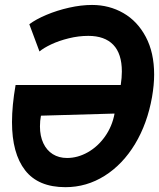

<svg xmlns="http://www.w3.org/2000/svg" viewBox="-20 -750 643 776"><path d="M603 -448.5Q603 -407.5 594.5 -358Q575.5 -250.5 525.8 -168Q476 -85.5 403 -39.5Q330 6.5 244.5 6.5Q134.5 6.5 81.5 -61.8Q28.5 -130 28.5 -256.5Q28.5 -323.5 43 -406.5H468Q472.5 -436 472.5 -461Q472.5 -533 437.8 -569Q403 -605 337 -605Q297.5 -605 258 -595.2Q218.5 -585.5 187.2 -570.8Q156 -556 139.5 -542L98.5 -652Q125 -672 167.8 -690Q210.5 -708 259.2 -719Q308 -730 352 -730Q421.5 -730 478.5 -697.2Q535.5 -664.5 569.2 -601Q603 -537.5 603 -448.5ZM141.5 -239Q141.5 -200.5 155 -171.5Q168.5 -142.5 193.2 -127Q218 -111.5 251 -111.5Q294 -111.5 334.8 -134.5Q375.5 -157.5 404.5 -198.5Q433.5 -239.5 443 -291L145.5 -282.5Q141.5 -262 141.5 -239Z"/></svg>

Font: JuliaMono SemiBold
Style: Italic
Weight: 600
Italic angle: -9°
Monospace: yes
Designer: cormullion
Foundry: corm
Version: Version 0.056; ttfautohint (v1.8.4)